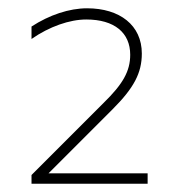

<svg xmlns="http://www.w3.org/2000/svg" viewBox="-20 -770 443 463"><path d="M56 -327H336V-352H97L251 -506C303 -558 322 -594 322 -641C322 -709 269 -750 190 -750C147 -750 99 -734 56 -706V-676C99 -706 148 -723 188 -723C256 -723 294 -691 294 -638C294 -598 276 -567 230 -522L56 -348Z"/></svg>

Font: Chess Sans ExtraLight
Style: Regular
Weight: 275
Designer: Wolf Bōese
Foundry: Wolf Bōese
Version: Version 7.223;Glyphs 3.3 (3306)